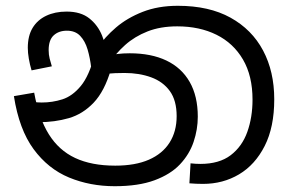

<svg xmlns="http://www.w3.org/2000/svg" viewBox="-20 -632 1003 663"><path d="M376 11Q291 11 218.5 -19Q146 -49 96 -117Q46 -185 28 -300L98 -312Q114 -224 148.5 -168.5Q183 -113 239.5 -86.5Q296 -60 378 -60Q447 -60 494 -80.5Q541 -101 565.5 -139.5Q590 -178 590 -231Q590 -285 566.5 -317.5Q543 -350 502 -365Q461 -380 410 -380Q376 -380 350 -377.5Q324 -375 298 -368L303 -420Q322 -429 352 -438.5Q382 -448 428 -448Q502 -448 554.5 -423Q607 -398 635 -349Q663 -300 663 -229Q663 -185 648.5 -142Q634 -99 601.5 -64.5Q569 -30 513.5 -9.5Q458 11 376 11ZM681 3Q668 3 657.5 2.5Q647 2 634 1L638 -68Q644 -67 655.5 -66.5Q667 -66 672 -66Q737 -66 776.5 -96Q816 -126 834 -176.5Q852 -227 852 -288Q852 -370 819 -426.5Q786 -483 727.5 -512Q669 -541 592 -541Q534 -541 489.5 -523.5Q445 -506 412 -476.5Q379 -447 355 -410L363 -392Q341 -317 303.5 -277.5Q266 -238 217.5 -224Q169 -210 113 -210Q103 -210 87.5 -212.5Q72 -215 60 -221L61 -286Q75 -282 93.5 -280Q112 -278 124 -278Q161 -278 195.5 -289Q230 -300 259 -335Q288 -370 307 -443L317 -467Q342 -504 380.5 -537Q419 -570 472.5 -591Q526 -612 594 -612Q702 -612 776 -571Q850 -530 888.5 -457.5Q927 -385 927 -289Q927 -193 894 -128Q861 -63 805.5 -30Q750 3 681 3ZM210 -592Q259 -592 288.5 -568.5Q318 -545 332.5 -509Q347 -473 350 -434L295 -398Q291 -432 282.5 -461Q274 -490 257 -508Q240 -526 211 -526Q183 -526 165.5 -510Q148 -494 148 -459Q148 -443 151.5 -429.5Q155 -416 159 -403L89 -389Q83 -409 79.5 -429.5Q76 -450 76 -467Q76 -508 92.5 -535.5Q109 -563 139.5 -577.5Q170 -592 210 -592Z"/></svg>

Font: usinhala05
Style: Book
Weight: 400
Designer: Jelle Bosma - Monotype Design Team
Foundry: Monotype Imaging Inc.
Version: Version 2.003